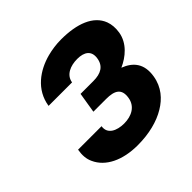

<svg xmlns="http://www.w3.org/2000/svg" viewBox="-145 -671 815 815"><g transform="rotate(-45 262.0 -264.0)"><path d="M47 -156C42 -127 44 -103 54 -82C80 -24 148 10 240 10C307 10 367 -5 411 -32C451 -56 485 -93 494 -149C505 -217 473 -253 423 -272C468 -292 513 -329 522 -384C526 -409 524 -431 517 -450C494 -511 422 -538 327 -538C298 -538 270 -534 243 -527C172 -508 103 -461 90 -376H231C237 -415 276 -431 317 -431C359 -431 385 -413 379 -373C373 -332 344 -316 299 -316H222L207 -224H284C334 -224 362 -209 354 -160C347 -116 309 -96 264 -96C221 -96 181 -114 188 -156Z"/></g></svg>

Font: Asimov Pro
Style: BdObl
Weight: 700
Designer: Google
Version: Version 2.000980; 2014